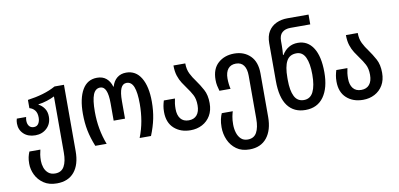

<svg xmlns="http://www.w3.org/2000/svg" viewBox="-87 -1046 3290 1582"><g transform="rotate(-10 1558.0 -255.0)"><path d="M276 250Q210 250 166 220Q122 190 100 144.5Q78 99 78 51Q78 18 83 -4Q88 -26 97 -48H189Q184 -30 180.5 -7Q177 16 177 44Q177 72 186.5 100.5Q196 129 218 148Q240 167 276 167Q328 167 351.5 125.5Q375 84 375 10V-460Q347 -446 311.5 -434.5Q276 -423 238 -418V-415Q266 -401 285.5 -373Q305 -345 305 -304Q305 -245 266.5 -208Q228 -171 170 -171Q109 -171 72.5 -205.5Q36 -240 36 -293Q36 -315 42 -333H120Q118 -326 117 -318.5Q116 -311 116 -303Q116 -275 129.5 -257.5Q143 -240 169 -240Q195 -240 208 -260.5Q221 -281 221 -311Q221 -350 203.5 -371.5Q186 -393 159 -400V-469Q226 -478 286 -495.5Q346 -513 394 -540H473V15Q473 127 422 188.5Q371 250 276 250Z M640 0Q611 -72 598 -137Q585 -202 585 -278Q585 -405 627 -477.5Q669 -550 751 -550Q798 -550 828 -524.5Q858 -499 871 -454H874Q887 -500 918 -525Q949 -550 994 -550Q1075 -550 1118.5 -477.5Q1162 -405 1162 -278Q1162 -203 1148.5 -137Q1135 -71 1106 0H1011Q1037 -66 1049 -135Q1061 -204 1061 -277Q1061 -372 1042.5 -419Q1024 -466 983 -466Q951 -466 935.5 -431.5Q920 -397 920 -324V-178H825V-324Q825 -466 763 -466Q722 -466 703.5 -420Q685 -374 685 -276Q685 -129 735 0Z M1437 10Q1353 10 1299.5 -38.5Q1246 -87 1246 -176Q1246 -204 1250 -225.5Q1254 -247 1261 -270H1354Q1349 -249 1346.5 -228.5Q1344 -208 1344 -184Q1344 -132 1367.5 -102.5Q1391 -73 1436 -73Q1480 -73 1504 -101.5Q1528 -130 1528 -183Q1528 -236 1509.5 -270.5Q1491 -305 1467 -337Q1449 -362 1431 -389.5Q1413 -417 1401 -453.5Q1389 -490 1389 -540H1488Q1488 -490 1506.5 -453Q1525 -416 1550 -383Q1579 -343 1604 -297Q1629 -251 1629 -183Q1629 -122 1603.5 -79Q1578 -36 1534.5 -13Q1491 10 1437 10Z M1888 250Q1822 250 1778.5 218.5Q1735 187 1713 137Q1691 87 1691 30Q1691 -7 1697.5 -36Q1704 -65 1713 -84H1805Q1800 -69 1794.5 -41.5Q1789 -14 1789 24Q1789 61 1799 93.5Q1809 126 1830.5 146.5Q1852 167 1887 167Q1939 167 1962 125.5Q1985 84 1985 10V-350Q1985 -406 1963 -436Q1941 -466 1898 -466Q1855 -466 1832 -437.5Q1809 -409 1809 -357Q1809 -312 1819 -269H1726Q1719 -293 1714.5 -314.5Q1710 -336 1710 -363Q1710 -455 1763.5 -502.5Q1817 -550 1898 -550Q1980 -550 2032 -499Q2084 -448 2084 -351V12Q2084 123 2033 186.5Q1982 250 1888 250Z M2398 10Q2302 10 2250 -59Q2198 -128 2198 -268V-583Q2198 -644 2222.5 -683Q2247 -722 2288.5 -741Q2330 -760 2380 -760H2558V-678H2392Q2348 -678 2322.5 -655.5Q2297 -633 2297 -585V-546Q2297 -530 2296 -510Q2295 -490 2293 -468H2297Q2319 -505 2352.5 -525.5Q2386 -546 2430 -546Q2512 -546 2558 -474.5Q2604 -403 2604 -269Q2604 -139 2551 -64.5Q2498 10 2398 10ZM2399 -73Q2453 -73 2478 -124Q2503 -175 2503 -268Q2503 -361 2479 -412Q2455 -463 2404 -463Q2346 -463 2321 -416.5Q2296 -370 2296 -278V-258Q2296 -170 2320.5 -121.5Q2345 -73 2399 -73Z M2880 10Q2796 10 2742.5 -38.5Q2689 -87 2689 -176Q2689 -204 2693 -225.5Q2697 -247 2704 -270H2797Q2792 -249 2789.5 -228.5Q2787 -208 2787 -184Q2787 -132 2810.5 -102.5Q2834 -73 2879 -73Q2923 -73 2947 -101.5Q2971 -130 2971 -183Q2971 -236 2952.5 -270.5Q2934 -305 2910 -337Q2892 -362 2874 -389.5Q2856 -417 2844 -453.5Q2832 -490 2832 -540H2931Q2931 -490 2949.5 -453Q2968 -416 2993 -383Q3022 -343 3047 -297Q3072 -251 3072 -183Q3072 -122 3046.5 -79Q3021 -36 2977.5 -13Q2934 10 2880 10Z"/></g></svg>

Font: Noto Sans Georgian Condensed Medium
Style: Regular
Weight: 500
Width: 3
Designer: Monotype Design Team, Akaki Razmadze
Foundry: Google LLC
Version: Version 2.005; ttfautohint (v1.8.4.7-5d5b)